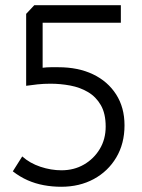

<svg xmlns="http://www.w3.org/2000/svg" viewBox="-20 -710 542 734"><path d="M214 4Q180 4 147.5 -2Q115 -8 85.5 -21Q56 -34 29 -55L65 -112Q94 -86 134.5 -72.5Q175 -59 215 -59Q263 -59 301 -81Q339 -103 361.5 -140.5Q384 -178 384 -226Q384 -276 365.5 -308Q347 -340 316.5 -358Q286 -376 248.5 -383Q211 -390 173 -390Q147 -390 123.5 -387.5Q100 -385 80 -382V-657L111 -690H442V-623H143V-451Q159 -453 174 -453Q189 -453 203 -453Q279 -453 335.5 -426Q392 -399 424 -349Q456 -299 456 -231Q456 -161 424.5 -108Q393 -55 338.5 -25.5Q284 4 214 4Z"/></svg>

Font: Kreon Light Light
Style: Regular
Weight: 300
Version: Version 2.002